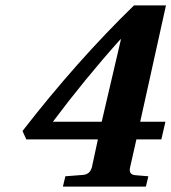

<svg xmlns="http://www.w3.org/2000/svg" viewBox="-20 -688 632 708"><path d="M63 -205Q264 -464 474 -668H592L497 -239H590L575 -174H483L460 -72Q453 -44 479 -42L527 -38L518 0H212L221 -38L286 -43Q312 -45 319 -72L341 -174H77ZM175 -239H355L426 -543H424Q294 -398 175 -239Z"/></svg>

Font: Lingua Franca
Style: Bold Italic
Weight: 700
Italic angle: -13°
Version: Version 1.19